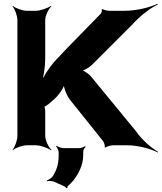

<svg xmlns="http://www.w3.org/2000/svg" viewBox="-20 -768 856 1015"><path d="M352 -238 524 -23C530 -16 537 5 533 11L537 12C542 7 567 0 577 0H652C712 0 781 20 814 38L816 35C783 16 728 -30 700 -73L460 -365C450 -377 421 -397 409 -398V-394C421 -393 453 -412 464 -423L682 -641C719 -683 777 -727 814 -744L812 -748C776 -730 704 -711 639 -711H558C549 -711 526 -716 522 -720L517 -718C521 -714 517 -700 512 -695C432 -612 350 -531 272 -447C240 -412 207 -360 196 -329L200 -328C210 -359 219 -414 219 -457V-661C219 -685 237 -722 252 -735L249 -737C233 -725 193 -711 169 -711H122C98 -711 61 -725 48 -737L46 -735C58 -722 72 -685 72 -661V-50C72 -26 58 11 46 24L48 26C61 14 98 0 122 0H169C193 0 233 14 249 26L252 24C237 11 219 -26 219 -50V-183C219 -188 216 -206 213 -207L212 -204C215 -202 232 -214 236 -217L267 -244C292 -266 320 -307 322 -329H317C315 -307 332 -263 352 -238ZM267 193 324 219C326 220 330 225 330 227L336 226C336 224 336 219 337 217C348 208 358 198 367 187C395 151 420 105 420 50V33C420 24 428 12 433 8L429 5C424 9 409 15 399 15H317C305 15 285 8 279 3L276 6C282 11 290 26 290 36V57C290 103 277 136 258 165C252 173 236 184 227 186L229 190C237 188 256 188 267 193Z"/></svg>

Font: Asimov
Style: EdgeWide
Weight: 500
Designer: Google
Version: Version 2.000980: 2014